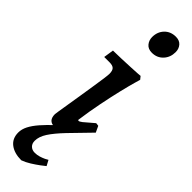

<svg xmlns="http://www.w3.org/2000/svg" viewBox="-331 -703 933 933"><g transform="rotate(45 135.5 -237.0)"><path d="M220 -459 232 -444Q232 -444 223.5 -414.5Q215 -385 203 -335Q191 -285 178.5 -222.5Q166 -160 157 -94L160 -91Q167 -91 179 -100.5Q191 -110 230 -144L246 -142L261 -110Q223 -76 196 -53Q169 -30 150 -15.5Q131 -1 119 5.5Q107 12 98 12Q57 12 57 -33Q57 -33 60 -54.5Q63 -76 69 -110.5Q75 -145 81 -184.5Q87 -224 93 -261Q99 -298 102.5 -324.5Q106 -351 106 -359Q106 -381 97 -390Q88 -399 67 -399H30L38 -451Q65 -451 96 -452.5Q127 -454 155.5 -455Q184 -456 202 -457.5Q220 -459 220 -459ZM261 -110Q201 -49 160.5 -6.5Q120 36 99.5 67.5Q79 99 79 128Q79 147 90.5 158Q102 169 120 169Q136 169 150.5 164.5Q165 160 176.5 154.5Q188 149 192 146L207 174Q200 180 182.5 193Q165 206 143.5 219.5Q122 233 100 241Q52 241 23 219Q-6 197 -6 156Q-6 133 6 109.5Q18 86 41.5 59Q65 32 99.5 0Q134 -32 178 -73ZM207 -715Q232 -715 245.5 -699.5Q259 -684 259 -661Q259 -625 236.5 -601Q214 -577 179 -577Q153 -577 139.5 -593.5Q126 -610 126 -632Q126 -668 148.5 -691.5Q171 -715 207 -715Z"/></g></svg>

Font: Alegreya SemiBold
Style: Italic
Weight: 600
Italic angle: -7°
Designer: Juan Pablo del Peral
Foundry: Huerta Tipografica
Version: Version 2.009